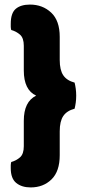

<svg xmlns="http://www.w3.org/2000/svg" viewBox="-20 -754 377 839"><path d="M138 -336Q84 -361 84 -446V-554Q84 -588 67.5 -602.5Q51 -617 29 -623Q27 -631 27 -637.5Q27 -644 27 -650Q27 -697 49 -715.5Q71 -734 111 -734Q166 -734 203.5 -699Q241 -664 241 -593V-492Q241 -448 256.5 -425Q272 -402 306 -393Q309 -381 311 -366.5Q313 -352 313 -336Q313 -320 311 -305.5Q309 -291 306 -279Q272 -270 256.5 -247Q241 -224 241 -180V-76Q241 -5 205 30Q169 65 114 65Q75 65 51 45.5Q27 26 27 -19Q27 -25 27 -31.5Q27 -38 29 -46Q51 -52 67.5 -66.5Q84 -81 84 -115V-226Q84 -310 138 -336Z"/></svg>

Font: Baloo Bhaina 2 ExtraBold
Style: Regular
Weight: 800
Designer: Yesha Goshar, Manish Minz, Shuchita Grover and Ek Type
Foundry: Ek Type
Version: Version 1.640;hotconv 1.0.111;makeotfexe 2.5.65597; ttfautoh